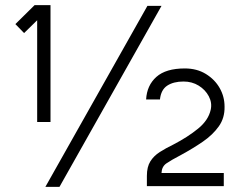

<svg xmlns="http://www.w3.org/2000/svg" viewBox="-20 -723 936 749"><path d="M177 -247H125V-644L74 -594L40 -629L115 -703H177ZM610 -700 212 6H157L555 -700ZM553 3V-37Q553 -72 566.5 -93.5Q580 -115 603.5 -130Q627 -145 656 -159Q712 -188 752.5 -221Q793 -254 802 -295Q808 -322 794.5 -347.5Q781 -373 755 -389Q729 -405 696 -405Q657 -405 632.5 -389Q608 -373 604 -335H550Q553 -390 590 -423Q627 -456 701 -456Q748 -456 783 -434.5Q818 -413 837 -379.5Q856 -346 856 -307Q857 -263 833.5 -230Q810 -197 771.5 -170.5Q733 -144 687 -119Q647 -98 629 -85.5Q611 -73 610 -48H853V3Z"/></svg>

Font: Kulim Park
Style: Regular
Weight: 400
Designer: Noponies / Dale Sattler
Foundry: Noponies
Version: Version 1.000; ttfautohint (v1.8.3)